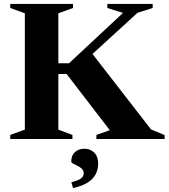

<svg xmlns="http://www.w3.org/2000/svg" viewBox="-20 -705 855 974"><path d="M746 -48.5 815 -20V0H469V-20.5L537 -44.5L318 -329.5H222V-384H330L604 -639.5L524.5 -664.5V-685H754.5V-664.5L677.5 -640L380 -368L440.5 -442.5ZM276 -637.5V-47.5L347.5 -20.5V0H32V-20.5L106 -47.5V-637.5L32 -664.5V-685H350.5V-664.5ZM342 219.5Q379.5 209.5 392 199.5Q404.5 189.5 404.5 174Q404.5 160 395 151Q385.5 142 373 136Q360.5 130 351 125Q341.5 120 341.5 114Q341.5 83.5 360.2 66.5Q379 49.5 408.5 49.5Q438 49.5 458 69.2Q478 89 478 125Q478 152.5 466.2 177Q454.5 201.5 426.5 220Q398.5 238.5 350.5 249Z"/></svg>

Font: Newsreader 36pt
Style: Bold
Weight: 700
Designer: Hugues Gentile
Foundry: Production Type
Version: Version 1.003